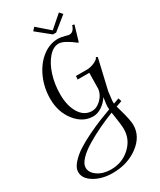

<svg xmlns="http://www.w3.org/2000/svg" viewBox="-300 -766 1035 1240"><g transform="rotate(-30 217.5 -146.0)"><path d="M164.1 -659.2 184.6 -681.6 276.4 -601.6 368.2 -681.6 388.7 -659.2 288.1 -578.1H264.6ZM-39.1 273.4Q-39.1 243.2 -10.3 210.4Q18.6 177.7 59.1 151.4Q99.6 125 155.3 98.1Q210.9 71.3 252.4 54.7Q293.9 38.1 336.9 22.5Q335.9 10.7 335.9 2Q335.9 -6.8 336.9 -14.6L343.8 -64.5Q323.2 -32.2 291.5 -10.7Q259.8 10.7 226.6 10.7Q150.4 10.7 95.7 -58.1Q41 -127 41 -225.6Q41 -309.6 73.7 -381.8Q106.4 -454.1 160.6 -496.1Q214.8 -538.1 278.3 -538.1Q296.9 -538.1 330.1 -529.3Q349.6 -523.4 356.4 -523.4Q386.7 -523.4 400.4 -563.5L402.3 -568.4L417 -564.5L382.8 -449.2L373 -454.1Q349.6 -473.6 318.4 -491.2Q287.1 -508.8 265.6 -508.8Q225.6 -508.8 189.5 -467.8Q153.3 -426.8 132.3 -359.9Q111.3 -293 111.3 -218.8Q111.3 -132.8 145.5 -78.1Q179.7 -23.4 236.3 -23.4Q273.4 -23.4 305.2 -55.2Q336.9 -86.9 341.8 -126Q341.8 -130.9 343.8 -246.1H256.8L258.8 -271.5H342.8Q366.2 -271.5 394 -283.2Q421.9 -294.9 428.7 -307.6L430.7 -312.5L442.4 -307.6L389.6 -81.1L381.8 -12.7V-7.8Q381.8 -2 382.8 5.9L423.8 -8.8L431.6 15.6L387.7 31.2Q391.6 46.9 398.4 69.3Q421.9 151.4 421.9 187.5Q421.9 272.5 342.8 331.5Q263.7 390.6 152.3 390.6Q74.2 390.6 17.6 356.9Q-39.1 323.2 -39.1 273.4ZM16.6 273.4Q16.6 310.5 56.6 337.9Q96.7 365.2 154.3 365.2Q238.3 365.2 296.9 311Q355.5 256.8 355.5 180.7Q355.5 150.4 345.7 86.9Q342.8 68.4 339.8 48.8Q284.2 70.3 231.9 95.2Q179.7 120.1 128.9 150.4Q78.1 180.7 47.4 212.9Q16.6 245.1 16.6 273.4Z"/></g></svg>

Font: Kleymisska
Style: Regular
Weight: 500
Italic angle: -8°
Designer: gluk
Foundry: gluk
Version: Version 0.298